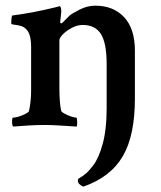

<svg xmlns="http://www.w3.org/2000/svg" viewBox="-20 -452 577 690"><path d="M279.3 218.8Q259.8 210 259.8 197.3Q259.8 192.4 261.7 190.4L267.6 186.5Q278.3 180.7 289.6 170.9Q300.8 161.1 315.4 141.6Q335 116.2 348.6 66.4Q355.5 43 359.4 9.3Q363.3 -24.4 363.3 -62.5V-220.7Q363.3 -296.9 342.8 -329.6Q322.3 -362.3 277.3 -362.3Q257.8 -362.3 239.3 -352.5Q220.7 -342.8 208 -330.6Q195.3 -318.4 193.4 -308.6V-140.6Q193.4 -79.1 200.2 -52.7Q202.1 -48.8 212.9 -43Q223.6 -37.1 235.8 -33.2Q248 -29.3 253.9 -29.3Q256.8 -29.3 257.3 -15.6Q257.8 -2 255.9 2.9Q225.6 1 194.3 -1Q163.1 -2.9 142.6 -2.9Q112.3 -2.9 80.6 -1Q48.8 1 27.3 2.9Q23.4 -1 23.4 -15.6Q23.4 -29.3 27.3 -29.3Q35.2 -29.3 47.9 -33.2Q60.5 -37.1 71.8 -43Q83 -48.8 84 -52.7Q87.9 -69.3 89.8 -87.9Q91.8 -106.4 91.8 -125V-282.2Q91.8 -328.1 76.2 -344.7Q67.4 -355.5 54.2 -358.9Q41 -362.3 30.8 -363.3Q20.5 -364.3 20.5 -367.2Q20.5 -396.5 25.4 -396.5Q56.6 -400.4 96.2 -407.7Q135.7 -415 183.6 -426.8L193.4 -429.7Q200.2 -429.7 200.2 -410.2L198.2 -390.6L196.3 -373Q196.3 -368.2 200.2 -368.2L203.1 -369.1L229.5 -395.5Q238.3 -403.3 266.1 -417.5Q293.9 -431.6 322.3 -431.6Q387.7 -431.6 426.3 -390.1Q464.8 -348.6 464.8 -269.5V-97.7Q464.8 34.2 421.9 108.4Q377.9 184.6 279.3 218.8Z"/></svg>

Font: Crimson Text SemiBold
Style: Regular
Weight: 600
Designer: Sebastian Kosch
Foundry: Sebastian Kosch
Version: Version 1.100; ttfautohint (v1.8.4)